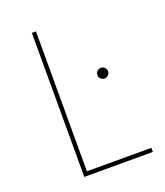

<svg xmlns="http://www.w3.org/2000/svg" viewBox="-130 -788 752 876"><g transform="rotate(-20 245.5 -349.5)"><path d="M350.3 -433.8Q357.9 -441.9 368.9 -441.9Q379.9 -441.9 387.5 -433.8Q395 -425.8 395 -415.8Q395 -405.8 387.5 -397.9Q379.9 -390.1 368.9 -390.1Q357.9 -390.1 350.3 -397.9Q342.8 -405.8 342.8 -415.8Q342.8 -425.8 350.3 -433.8ZM147.9 -20H460.9V0H127.9V-699.2H147.9Z"/></g></svg>

Font: Montserrat-Hairline
Style: Regular
Weight: 250
Designer: Julieta Ulanovsky
Foundry: Julieta Ulanovsky
Version: Version 1.000;PS 002.000;hotconv 1.0.70;makeotf.lib2.5.58329